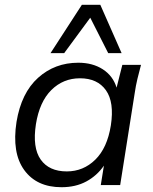

<svg xmlns="http://www.w3.org/2000/svg" viewBox="-20 -773 640 802"><path d="M237 9Q133 9 81 -63Q29 -135 49 -264Q69 -385 139 -448Q209 -511 307 -511Q367 -511 409.5 -483.5Q452 -456 467 -407L491 -502H569Q561 -473 554 -443.5Q547 -414 543 -386L482 0H401L414 -81Q385 -39 340.5 -15Q296 9 237 9ZM259 -57Q328 -57 378 -106Q428 -155 443 -249Q458 -346 422.5 -396Q387 -446 314 -446Q244 -446 194.5 -397Q145 -348 130 -254Q115 -156 150 -106.5Q185 -57 259 -57ZM191 -551 322 -753H399L488 -551H432L357 -699L248 -551Z"/></svg>

Font: Mulish
Style: Italic
Weight: 400
Italic angle: -9°
Designer: Vernon Adams
Foundry: Vernon Adams
Version: Version 3.603; ttfautohint (v1.8.3)